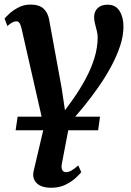

<svg xmlns="http://www.w3.org/2000/svg" viewBox="-22 -588 586 860"><path d="M308.5 -148.5Q337 -189.5 361.5 -234.8Q386 -280 400.8 -327.5Q415.5 -375 415.5 -422Q415.5 -434.5 411.5 -450.2Q407.5 -466 403.5 -481.8Q399.5 -497.5 399.5 -511Q399.5 -536 415.2 -551.5Q431 -567 460.5 -567Q495.5 -567 513.2 -539.2Q531 -511.5 531 -469Q531 -427.5 516 -382.2Q501 -337 476 -290.5Q451 -244 419 -198.2Q387 -152.5 353 -110.5Q336 -91 320 -71.5Q304 -52 289.5 -34.5L255.5 143Q251.5 162.5 256.5 172.8Q261.5 183 273.5 183Q285.5 183 298.2 175.8Q311 168.5 328.5 153L342 183Q337 190 319.2 207Q301.5 224 273.2 238.5Q245 253 207.5 253Q163.5 253 142.5 232.5Q121.5 212 128.5 179L175 -19L74 -462.5Q69.5 -480 64.2 -486.2Q59 -492.5 51.5 -492.5Q44.5 -492.5 35.2 -488.5Q26 -484.5 11 -471.5L-1.5 -504.5Q2.5 -510.5 18.8 -525.8Q35 -541 59.8 -554.2Q84.5 -567.5 114 -567.5Q154 -567.5 173.2 -549.2Q192.5 -531 198 -500.5L254.5 -191.5L269 -94ZM48 -4.5 57 -65.5H426L417.5 -4.5Z"/></svg>

Font: Merriweather SemiBold
Style: Italic
Weight: 600
Italic angle: -7.8°
Version: Version 2.101